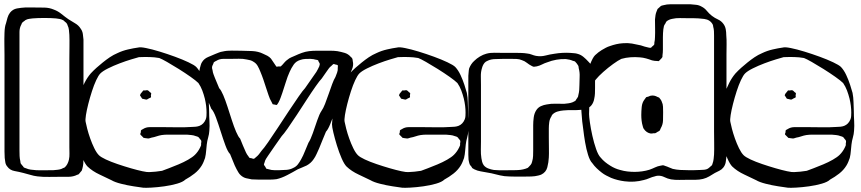

<svg xmlns="http://www.w3.org/2000/svg" viewBox="-46 -795 4024 897"><path d="M238 31Q216 31 184 31.5Q152 32 129 29Q112 27 96 22Q80 17 63 13Q44 8 22 4Q0 0 -12 -17Q-19 -25 -21 -36Q-23 -47 -24 -57Q-25 -72 -25 -87.5Q-25 -103 -25 -118V-540Q-25 -555 -25.5 -584Q-26 -613 -25 -642Q-24 -671 -18 -686Q-15 -698 -11 -712Q-7 -726 1 -736Q14 -752 33 -755.5Q52 -759 71 -760H116Q139 -760 162 -759.5Q185 -759 206 -750Q225 -743 241.5 -729.5Q258 -716 274 -705Q289 -695 305 -686Q321 -677 331 -661Q339 -650 341 -636.5Q343 -623 344 -610V-53Q344 -41 343 -30Q342 -19 339 -8L336 2Q335 3 333.5 5Q332 7 330 9Q328 11 325.5 14.5Q323 18 320 20Q317 21 313.5 22Q310 23 307 25Q291 31 273 31Q255 31 238 31ZM45 -606V-91Q45 -79 45.5 -66.5Q46 -54 49 -42Q49 -37 51 -31L58 -22Q60 -21 61.5 -18.5Q63 -16 64 -14Q69 -10 75 -9Q86 -4 97.5 -2.5Q109 -1 122 0Q142 1 163 0.5Q184 0 204 0Q215 -1 224.5 -2Q234 -3 244 -7Q246 -9 249.5 -10Q253 -11 255 -12Q263 -18 268.5 -28.5Q274 -39 276 -49Q279 -63 278.5 -78Q278 -93 278 -107V-520Q278 -543 278.5 -576.5Q279 -610 278 -632Q277 -644 276 -655Q275 -666 270 -676Q269 -678 268 -681.5Q267 -685 265 -686Q264 -688 262.5 -689.5Q261 -691 259 -692Q256 -694 253.5 -697Q251 -700 248 -701Q241 -705 232 -706.5Q223 -708 215 -709Q193 -711 161 -711Q129 -711 106 -709Q99 -708 91 -707Q83 -706 77 -703Q74 -702 72 -700.5Q70 -699 68 -697Q66 -696 63.5 -694Q61 -692 59 -690Q57 -689 56 -686Q55 -683 54 -681Q45 -665 45 -645.5Q45 -626 45 -606Z M912 -57Q909 -48 905 -38.5Q901 -29 896 -21Q883 0 862.5 16Q842 32 820 44Q809 55 781.5 63Q754 71 721.5 75.5Q689 80 661.5 81.5Q634 83 623 82Q608 80 578.5 75.5Q549 71 519.5 63.5Q490 56 475 47Q453 36 419.5 20.5Q386 5 363 -17Q352 -28 340 -55.5Q328 -83 318 -115.5Q308 -148 301.5 -175.5Q295 -203 295 -214Q296 -234 298 -254Q300 -274 305 -293Q309 -310 314.5 -327.5Q320 -345 327 -361Q337 -384 349 -408Q361 -432 378 -452Q391 -466 405 -478.5Q419 -491 434 -503Q450 -516 467 -527.5Q484 -539 503 -547Q526 -558 552 -564Q578 -570 600 -573Q609 -576 636.5 -570.5Q664 -565 700 -554Q736 -543 771.5 -530Q807 -517 834.5 -504Q862 -491 871 -482Q885 -467 895.5 -444.5Q906 -422 913.5 -399Q921 -376 925 -361Q929 -340 929.5 -318.5Q930 -297 931 -275Q931 -253 932.5 -230Q934 -207 932 -184Q931 -168 926.5 -152.5Q922 -137 920 -120Q918 -105 917 -89.5Q916 -74 912 -57ZM603 -528Q592 -525 567 -517.5Q542 -510 513 -499Q484 -488 459 -475.5Q434 -463 423 -452Q414 -443 403.5 -420.5Q393 -398 383.5 -368.5Q374 -339 366.5 -309.5Q359 -280 355.5 -257.5Q352 -235 354 -226Q356 -215 361.5 -193.5Q367 -172 375.5 -148Q384 -124 394.5 -102.5Q405 -81 416 -70Q425 -61 448.5 -50Q472 -39 503 -28.5Q534 -18 565 -9Q596 0 619.5 5Q643 10 652 9Q681 8 711 3Q722 -1 743 -9Q764 -17 788 -27Q812 -37 833 -49Q854 -61 865 -72Q880 -87 889 -106Q890 -108 891 -110.5Q892 -113 893 -115Q894 -118 893.5 -121Q893 -124 894 -127Q894 -129 894.5 -132.5Q895 -136 894 -138Q893 -140 891 -142.5Q889 -145 887 -147Q886 -149 884 -151.5Q882 -154 880 -155Q877 -157 869 -159Q859 -163 848.5 -164Q838 -165 827 -166H763Q750 -166 736.5 -166Q723 -166 709 -164Q697 -162 685.5 -158Q674 -154 662 -152Q658 -151 654 -149.5Q650 -148 646 -148Q642 -148 638 -149Q634 -150 630 -150Q629 -151 627.5 -150.5Q626 -150 625 -151Q623 -153 620.5 -155.5Q618 -158 616 -160Q615 -161 613 -163Q611 -165 610 -166Q609 -168 610 -172Q611 -176 612 -177Q612 -179 612 -182Q612 -185 613 -186Q614 -188 617.5 -189.5Q621 -191 622 -192Q636 -201 653 -201Q670 -201 686 -201Q697 -201 719.5 -201Q742 -201 768.5 -200.5Q795 -200 817.5 -200.5Q840 -201 851 -202Q859 -202 868.5 -203Q878 -204 886 -207Q906 -215 915 -237Q918 -244 918.5 -253Q919 -262 919 -269Q919 -300 911 -334Q906 -354 899 -372.5Q892 -391 881 -407Q870 -418 844.5 -436Q819 -454 789.5 -472.5Q760 -491 734.5 -505.5Q709 -520 698 -524Q676 -528 652 -528.5Q628 -529 603 -528ZM611 -357 620 -368Q621 -369 621.5 -370Q622 -371 623 -372Q625 -373 629 -372.5Q633 -372 635 -373Q637 -373 640 -373.5Q643 -374 644 -373Q647 -372 650 -369Q653 -366 655 -364Q659 -362 660 -360Q661 -359 660 -355Q659 -351 659 -349Q659 -348 659.5 -345Q660 -342 659 -340Q658 -339 654.5 -337.5Q651 -336 649 -335Q647 -334 644 -332Q641 -330 639 -330Q638 -329 635.5 -330Q633 -331 631 -331Q629 -332 624.5 -332.5Q620 -333 618 -334Q616 -336 614.5 -339.5Q613 -343 611 -345Q610 -347 609 -348Q608 -349 608 -350Q608 -351 611 -357Z M1582 -432Q1573 -423 1562.5 -397.5Q1552 -372 1541 -339Q1530 -306 1518.5 -273Q1507 -240 1496.5 -214.5Q1486 -189 1477 -180Q1469 -161 1461 -141.5Q1453 -122 1445 -102Q1439 -89 1433 -75.5Q1427 -62 1419 -51Q1407 -33 1387 -22Q1377 -17 1366.5 -13Q1356 -9 1345 -4Q1323 9 1296 23Q1269 37 1246 42Q1232 44 1217.5 44Q1203 44 1189 44Q1175 44 1160 44Q1145 44 1130 43Q1117 41 1103.5 37.5Q1090 34 1079 24Q1072 18 1067.5 10Q1063 2 1059 -5Q1050 -22 1043.5 -39.5Q1037 -57 1029 -75Q1018 -86 1007 -116Q996 -146 985 -181Q974 -216 963 -246Q952 -276 941 -287L908 -368Q901 -385 893 -403.5Q885 -422 883 -441Q883 -450 884.5 -459Q886 -468 888 -477Q890 -484 892 -491.5Q894 -499 898 -505Q908 -521 926 -528.5Q944 -536 960 -543Q968 -546 976.5 -549.5Q985 -553 993 -554Q1014 -559 1036.5 -558.5Q1059 -558 1080 -558Q1103 -558 1132 -556.5Q1161 -555 1183 -544Q1193 -540 1203 -534.5Q1213 -529 1220 -521Q1225 -514 1229.5 -507Q1234 -500 1239 -493Q1240 -492 1242 -488.5Q1244 -485 1245 -484Q1247 -483 1248.5 -483.5Q1250 -484 1251 -484Q1254 -485 1259 -484.5Q1264 -484 1266 -485Q1268 -487 1270.5 -489.5Q1273 -492 1274 -493Q1279 -499 1285 -505.5Q1291 -512 1297 -516Q1305 -523 1314.5 -527Q1324 -531 1333 -535Q1348 -542 1364.5 -548Q1381 -554 1398 -556Q1415 -558 1432.5 -558Q1450 -558 1467 -558Q1483 -558 1499 -558Q1515 -558 1530 -556Q1547 -553 1564 -548Q1581 -543 1593 -529Q1595 -528 1597 -525.5Q1599 -523 1600 -521Q1602 -515 1602 -510Q1607 -491 1598.5 -471Q1590 -451 1582 -432ZM1177 -92Q1186 -101 1206.5 -130.5Q1227 -160 1252.5 -199Q1278 -238 1303.5 -276.5Q1329 -315 1349.5 -344.5Q1370 -374 1379 -383Q1392 -402 1405.5 -421Q1419 -440 1432 -459Q1436 -466 1439.5 -472.5Q1443 -479 1446 -486Q1446 -488 1447 -491Q1448 -494 1448 -495Q1448 -498 1446 -501.5Q1444 -505 1442 -508Q1442 -511 1440 -513Q1438 -515 1433 -515.5Q1428 -516 1425 -517Q1420 -519 1414.5 -519Q1409 -519 1404 -520Q1393 -520 1380.5 -519.5Q1368 -519 1357 -515Q1337 -509 1326 -493Q1315 -477 1307 -459Q1297 -437 1289 -410.5Q1281 -384 1273 -361Q1269 -350 1265 -338.5Q1261 -327 1255 -316Q1254 -315 1251.5 -310.5Q1249 -306 1247 -305Q1246 -304 1243 -305Q1240 -306 1239 -306Q1237 -307 1233.5 -307Q1230 -307 1228 -308Q1227 -310 1225.5 -313Q1224 -316 1223 -318Q1214 -333 1208.5 -350.5Q1203 -368 1197 -385Q1191 -404 1184.5 -423Q1178 -442 1170 -461Q1165 -474 1158 -486.5Q1151 -499 1139 -506Q1132 -511 1123.5 -513.5Q1115 -516 1107 -517Q1089 -521 1070 -520.5Q1051 -520 1033 -520Q1017 -520 998 -520Q979 -520 965 -511Q963 -510 959 -508Q955 -506 953 -504L950 -496Q949 -493 947 -489.5Q945 -486 945 -483Q944 -479 945 -474.5Q946 -470 947 -467Q948 -457 951.5 -448Q955 -439 958 -431Q963 -419 968 -407Q973 -395 978 -383Q987 -374 997 -350.5Q1007 -327 1017 -296Q1027 -265 1037 -234Q1047 -203 1057 -179.5Q1067 -156 1076 -147Q1082 -131 1089 -115Q1096 -99 1103 -83Q1107 -74 1115 -64L1119 -58Q1123 -56 1128 -56Q1130 -55 1134 -54Q1138 -53 1140 -53Q1144 -55 1149 -60Q1157 -66 1163.5 -74Q1170 -82 1177 -92ZM1395 -128Q1405 -143 1415.5 -173Q1426 -203 1436 -232.5Q1446 -262 1456 -277Q1464 -288 1472.5 -309.5Q1481 -331 1489.5 -356Q1498 -381 1506 -402.5Q1514 -424 1521 -435Q1525 -445 1529 -456Q1533 -467 1532 -478Q1532 -480 1532.5 -485Q1533 -490 1531 -491Q1530 -492 1527 -492.5Q1524 -493 1523 -493Q1521 -494 1517.5 -495Q1514 -496 1512 -496Q1510 -495 1507 -492Q1504 -489 1502 -487Q1495 -482 1490 -475Q1485 -468 1480 -461L1457 -428Q1448 -419 1429 -392Q1410 -365 1387 -329.5Q1364 -294 1340.5 -258Q1317 -222 1298 -195Q1279 -168 1270 -159Q1254 -137 1238 -113.5Q1222 -90 1206 -67Q1201 -60 1196.5 -52.5Q1192 -45 1190 -36Q1189 -34 1188 -30.5Q1187 -27 1187 -25Q1188 -23 1190.5 -20Q1193 -17 1194 -15L1198 -7Q1200 -6 1204 -5.5Q1208 -5 1210 -4Q1222 0 1235 0Q1248 0 1261 0Q1276 0 1293 -1.5Q1310 -3 1323 -10Q1337 -16 1345.5 -27Q1354 -38 1361 -51Q1371 -69 1378.5 -88.5Q1386 -108 1395 -128Z M2122 -57Q2119 -48 2115 -38.5Q2111 -29 2106 -21Q2093 0 2072.5 16Q2052 32 2030 44Q2019 55 1991.5 63Q1964 71 1931.5 75.5Q1899 80 1871.5 81.5Q1844 83 1833 82Q1818 80 1788.5 75.5Q1759 71 1729.5 63.5Q1700 56 1685 47Q1663 36 1629.5 20.5Q1596 5 1573 -17Q1562 -28 1550 -55.5Q1538 -83 1528 -115.5Q1518 -148 1511.5 -175.5Q1505 -203 1505 -214Q1506 -234 1508 -254Q1510 -274 1515 -293Q1519 -310 1524.5 -327.5Q1530 -345 1537 -361Q1547 -384 1559 -408Q1571 -432 1588 -452Q1601 -466 1615 -478.5Q1629 -491 1644 -503Q1660 -516 1677 -527.5Q1694 -539 1713 -547Q1736 -558 1762 -564Q1788 -570 1810 -573Q1819 -576 1846.5 -570.5Q1874 -565 1910 -554Q1946 -543 1981.5 -530Q2017 -517 2044.5 -504Q2072 -491 2081 -482Q2095 -467 2105.5 -444.5Q2116 -422 2123.5 -399Q2131 -376 2135 -361Q2139 -340 2139.5 -318.5Q2140 -297 2141 -275Q2141 -253 2142.5 -230Q2144 -207 2142 -184Q2141 -168 2136.5 -152.5Q2132 -137 2130 -120Q2128 -105 2127 -89.5Q2126 -74 2122 -57ZM1813 -528Q1802 -525 1777 -517.5Q1752 -510 1723 -499Q1694 -488 1669 -475.5Q1644 -463 1633 -452Q1624 -443 1613.5 -420.5Q1603 -398 1593.5 -368.5Q1584 -339 1576.5 -309.5Q1569 -280 1565.5 -257.5Q1562 -235 1564 -226Q1566 -215 1571.5 -193.5Q1577 -172 1585.5 -148Q1594 -124 1604.5 -102.5Q1615 -81 1626 -70Q1635 -61 1658.5 -50Q1682 -39 1713 -28.5Q1744 -18 1775 -9Q1806 0 1829.5 5Q1853 10 1862 9Q1891 8 1921 3Q1932 -1 1953 -9Q1974 -17 1998 -27Q2022 -37 2043 -49Q2064 -61 2075 -72Q2090 -87 2099 -106Q2100 -108 2101 -110.5Q2102 -113 2103 -115Q2104 -118 2103.5 -121Q2103 -124 2104 -127Q2104 -129 2104.5 -132.5Q2105 -136 2104 -138Q2103 -140 2101 -142.5Q2099 -145 2097 -147Q2096 -149 2094 -151.5Q2092 -154 2090 -155Q2087 -157 2079 -159Q2069 -163 2058.5 -164Q2048 -165 2037 -166H1973Q1960 -166 1946.5 -166Q1933 -166 1919 -164Q1907 -162 1895.5 -158Q1884 -154 1872 -152Q1868 -151 1864 -149.5Q1860 -148 1856 -148Q1852 -148 1848 -149Q1844 -150 1840 -150Q1839 -151 1837.5 -150.5Q1836 -150 1835 -151Q1833 -153 1830.5 -155.5Q1828 -158 1826 -160Q1825 -161 1823 -163Q1821 -165 1820 -166Q1819 -168 1820 -172Q1821 -176 1822 -177Q1822 -179 1822 -182Q1822 -185 1823 -186Q1824 -188 1827.5 -189.5Q1831 -191 1832 -192Q1846 -201 1863 -201Q1880 -201 1896 -201Q1907 -201 1929.5 -201Q1952 -201 1978.5 -200.5Q2005 -200 2027.5 -200.5Q2050 -201 2061 -202Q2069 -202 2078.5 -203Q2088 -204 2096 -207Q2116 -215 2125 -237Q2128 -244 2128.5 -253Q2129 -262 2129 -269Q2129 -300 2121 -334Q2116 -354 2109 -372.5Q2102 -391 2091 -407Q2080 -418 2054.5 -436Q2029 -454 1999.5 -472.5Q1970 -491 1944.5 -505.5Q1919 -520 1908 -524Q1886 -528 1862 -528.5Q1838 -529 1813 -528ZM1821 -357 1830 -368Q1831 -369 1831.5 -370Q1832 -371 1833 -372Q1835 -373 1839 -372.5Q1843 -372 1845 -373Q1847 -373 1850 -373.5Q1853 -374 1854 -373Q1857 -372 1860 -369Q1863 -366 1865 -364Q1869 -362 1870 -360Q1871 -359 1870 -355Q1869 -351 1869 -349Q1869 -348 1869.5 -345Q1870 -342 1869 -340Q1868 -339 1864.5 -337.5Q1861 -336 1859 -335Q1857 -334 1854 -332Q1851 -330 1849 -330Q1848 -329 1845.5 -330Q1843 -331 1841 -331Q1839 -332 1834.5 -332.5Q1830 -333 1828 -334Q1826 -336 1824.5 -339.5Q1823 -343 1821 -345Q1820 -347 1819 -348Q1818 -349 1818 -350Q1818 -351 1821 -357Z M2734 -384Q2734 -371 2733.5 -358.5Q2733 -346 2730 -333Q2729 -326 2725.5 -317.5Q2722 -309 2717 -303Q2709 -293 2696 -288.5Q2683 -284 2670 -282Q2649 -280 2628 -280.5Q2607 -281 2586 -279Q2573 -278 2559 -274Q2545 -270 2535 -260Q2532 -257 2530 -251Q2522 -239 2520 -224Q2518 -209 2518 -195Q2518 -180 2518 -153.5Q2518 -127 2518.5 -100.5Q2519 -74 2518 -59Q2517 -37 2511 -13.5Q2505 10 2482 21Q2480 22 2476 23Q2472 24 2469 25Q2453 29 2437 29.5Q2421 30 2405 30Q2383 30 2358.5 30Q2334 30 2311 28Q2290 25 2270 19.5Q2250 14 2230 11Q2215 8 2199.5 5.5Q2184 3 2170 -4L2160 -10Q2159 -12 2158 -14Q2157 -16 2156 -17Q2151 -22 2148 -28Q2145 -37 2143 -49Q2142 -60 2142 -72Q2142 -84 2142 -95V-441Q2143 -450 2143.5 -459Q2144 -468 2146 -476Q2150 -486 2156 -495Q2162 -504 2170 -511Q2181 -522 2196 -531Q2211 -540 2226 -544Q2244 -549 2264 -548.5Q2284 -548 2303 -548H2367Q2379 -548 2391.5 -547.5Q2404 -547 2417 -545Q2428 -544 2438 -540Q2448 -536 2458 -534Q2481 -530 2502 -535.5Q2523 -541 2545 -544Q2563 -547 2581 -548Q2599 -549 2617 -548Q2626 -547 2635.5 -546.5Q2645 -546 2654 -543Q2668 -539 2680 -529Q2692 -519 2702 -508Q2711 -499 2718.5 -488.5Q2726 -478 2730 -466Q2732 -459 2732.5 -450.5Q2733 -442 2734 -434ZM2359 0Q2373 0 2385.5 -1.5Q2398 -3 2410 -7Q2412 -8 2415 -9Q2418 -10 2420 -11Q2422 -13 2423.5 -14.5Q2425 -16 2426 -17Q2428 -20 2431 -22.5Q2434 -25 2435 -28Q2437 -30 2438 -33.5Q2439 -37 2440 -40Q2444 -53 2444.5 -66.5Q2445 -80 2445 -93V-210Q2445 -227 2447.5 -246.5Q2450 -266 2460 -281Q2468 -293 2481 -299Q2494 -305 2508 -307Q2528 -311 2549 -310.5Q2570 -310 2590 -310Q2601 -311 2611 -312.5Q2621 -314 2631 -318Q2633 -320 2636 -321Q2639 -322 2641 -323Q2643 -325 2644.5 -327.5Q2646 -330 2647 -332Q2649 -334 2650.5 -336.5Q2652 -339 2653 -341Q2655 -343 2655 -346Q2655 -349 2656 -351Q2659 -362 2660 -374Q2661 -386 2661 -398Q2661 -417 2662 -437Q2663 -457 2658 -475Q2657 -478 2657 -482Q2657 -486 2655 -489Q2649 -499 2641 -507Q2639 -509 2635.5 -509.5Q2632 -510 2630 -511Q2617 -517 2598 -519Q2576 -520 2553.5 -516Q2531 -512 2511 -504Q2498 -500 2486.5 -494Q2475 -488 2462 -485Q2459 -485 2455 -484Q2451 -483 2448 -483Q2446 -483 2443 -484.5Q2440 -486 2438 -487Q2426 -493 2415.5 -501.5Q2405 -510 2392 -514Q2381 -519 2367.5 -519.5Q2354 -520 2342 -520Q2324 -520 2306 -520Q2288 -520 2270 -519Q2249 -519 2234 -512Q2229 -510 2224 -507Q2217 -502 2212.5 -494Q2208 -486 2206 -478Q2200 -459 2200.5 -438.5Q2201 -418 2201 -398V-134Q2201 -115 2200.5 -95.5Q2200 -76 2203 -56Q2204 -48 2206.5 -39Q2209 -30 2214 -23Q2222 -13 2235 -8Q2248 -3 2261 -1Q2284 1 2309.5 0.5Q2335 0 2359 0Z M3348 -159Q3348 -137 3348.5 -112.5Q3349 -88 3348 -65Q3347 -52 3344.5 -37.5Q3342 -23 3333 -12Q3326 -3 3315 2.5Q3304 8 3294 13Q3281 21 3267.5 29Q3254 37 3238 41Q3221 45 3202.5 45Q3184 45 3166 45Q3147 45 3127.5 45.5Q3108 46 3089 43Q3073 40 3058 32.5Q3043 25 3027 26Q3023 26 3019.5 27Q3016 28 3013 29Q3000 32 2987.5 37.5Q2975 43 2962 46Q2918 58 2872 52Q2856 50 2840 46Q2824 42 2809 36Q2798 31 2786.5 25Q2775 19 2766 12Q2753 2 2741.5 -9Q2730 -20 2721 -33Q2710 -44 2701.5 -71Q2693 -98 2687.5 -130.5Q2682 -163 2679 -190Q2676 -217 2674 -228Q2670 -272 2668 -315Q2668 -326 2673.5 -357.5Q2679 -389 2689 -426Q2699 -463 2711 -494.5Q2723 -526 2734 -537Q2750 -552 2765 -561Q2775 -567 2784.5 -572Q2794 -577 2804 -580Q2818 -585 2833 -588.5Q2848 -592 2864 -593Q2886 -595 2906.5 -591.5Q2927 -588 2948 -583Q2957 -580 2965 -577.5Q2973 -575 2983 -573Q2985 -573 2988.5 -572Q2992 -571 2994 -572Q2996 -572 2997.5 -574Q2999 -576 3000 -577Q3002 -579 3005 -581Q3008 -583 3009 -585Q3011 -587 3011 -590Q3011 -593 3011 -595Q3014 -609 3014 -621Q3015 -642 3014.5 -662.5Q3014 -683 3014 -704Q3015 -715 3016.5 -724.5Q3018 -734 3022 -743Q3023 -745 3024 -748Q3025 -751 3026 -753Q3028 -755 3030.5 -757Q3033 -759 3034 -760Q3036 -762 3038 -764Q3040 -766 3042 -767Q3045 -769 3048.5 -769.5Q3052 -770 3055 -771Q3069 -775 3085 -775Q3101 -775 3116 -775H3180Q3193 -774 3206.5 -772.5Q3220 -771 3232 -764Q3246 -757 3256.5 -744Q3267 -731 3280 -721Q3293 -711 3308.5 -704Q3324 -697 3334 -683Q3342 -672 3344.5 -658.5Q3347 -645 3347 -631Q3349 -609 3348.5 -586.5Q3348 -564 3348 -540ZM3290 -73Q3291 -96 3290.5 -127Q3290 -158 3290 -180V-628Q3290 -639 3289.5 -649.5Q3289 -660 3286 -670Q3286 -674 3284 -680Q3272 -703 3244 -706.5Q3216 -710 3193 -710H3167Q3149 -710 3130.5 -710.5Q3112 -711 3095 -707Q3088 -706 3080 -702.5Q3072 -699 3067 -694Q3066 -693 3065 -690.5Q3064 -688 3063 -686Q3061 -683 3059 -680Q3057 -677 3056 -674Q3055 -670 3054.5 -666Q3054 -662 3053 -658Q3052 -649 3051.5 -640Q3051 -631 3051 -621V-563Q3051 -556 3050.5 -549.5Q3050 -543 3049 -536Q3049 -534 3049 -531Q3049 -528 3047 -526Q3046 -524 3044 -522Q3042 -520 3040 -518Q3039 -517 3036.5 -514Q3034 -511 3032 -510Q3031 -509 3028.5 -509.5Q3026 -510 3024 -510Q3012 -510 3000 -513Q2987 -518 2972.5 -522Q2958 -526 2944 -527Q2922 -529 2900 -527.5Q2878 -526 2857 -520Q2842 -513 2818.5 -496Q2795 -479 2772.5 -459Q2750 -439 2738 -424Q2728 -413 2721.5 -391Q2715 -369 2711.5 -343.5Q2708 -318 2707 -295.5Q2706 -273 2706 -262Q2706 -251 2710 -222.5Q2714 -194 2721.5 -160.5Q2729 -127 2739 -98.5Q2749 -70 2760 -59Q2770 -47 2781 -38Q2792 -29 2805 -21Q2827 -7 2851 -1Q2868 4 2885 6Q2902 8 2919 8Q2936 8 2954 5.5Q2972 3 2988 -2Q3002 -7 3014.5 -13Q3027 -19 3040 -21Q3048 -23 3051 -23Q3053 -23 3056 -22Q3059 -21 3061 -20Q3071 -17 3079.5 -13Q3088 -9 3097 -6Q3114 -2 3132 -1Q3150 0 3168 0Q3183 0 3198 0Q3213 0 3227 -1Q3235 -1 3244.5 -2Q3254 -3 3261 -7Q3264 -9 3267 -11.5Q3270 -14 3272 -16L3279 -22Q3281 -24 3281.5 -26.5Q3282 -29 3283 -31Q3287 -42 3288 -52.5Q3289 -63 3290 -73ZM3052 -270Q3052 -252 3051.5 -232.5Q3051 -213 3041 -196Q3040 -194 3038.5 -190Q3037 -186 3035 -184Q3034 -183 3031 -181.5Q3028 -180 3026 -179Q3024 -178 3021.5 -176Q3019 -174 3016 -173Q3014 -172 3011 -172.5Q3008 -173 3006 -172Q3003 -172 3000 -171.5Q2997 -171 2995 -171Q2974 -174 2961 -194Q2959 -197 2957 -205Q2953 -218 2951.5 -231.5Q2950 -245 2950 -258Q2950 -275 2952 -295.5Q2954 -316 2965 -330Q2967 -332 2969 -335.5Q2971 -339 2973 -341L2984 -344Q2992 -348 2995 -348Q3010 -351 3026 -342Q3028 -341 3031 -340Q3034 -339 3035 -337Q3038 -334 3041.5 -328.5Q3045 -323 3046 -319Q3051 -309 3051.5 -296Q3052 -283 3052 -270Z M3924 -57Q3921 -48 3917 -38.5Q3913 -29 3908 -21Q3895 0 3874.5 16Q3854 32 3832 44Q3821 55 3793.5 63Q3766 71 3733.5 75.5Q3701 80 3673.5 81.5Q3646 83 3635 82Q3620 80 3590.5 75.5Q3561 71 3531.5 63.5Q3502 56 3487 47Q3465 36 3431.5 20.5Q3398 5 3375 -17Q3364 -28 3352 -55.5Q3340 -83 3330 -115.5Q3320 -148 3313.5 -175.5Q3307 -203 3307 -214Q3308 -234 3310 -254Q3312 -274 3317 -293Q3321 -310 3326.5 -327.5Q3332 -345 3339 -361Q3349 -384 3361 -408Q3373 -432 3390 -452Q3403 -466 3417 -478.5Q3431 -491 3446 -503Q3462 -516 3479 -527.5Q3496 -539 3515 -547Q3538 -558 3564 -564Q3590 -570 3612 -573Q3621 -576 3648.5 -570.5Q3676 -565 3712 -554Q3748 -543 3783.5 -530Q3819 -517 3846.5 -504Q3874 -491 3883 -482Q3897 -467 3907.5 -444.5Q3918 -422 3925.5 -399Q3933 -376 3937 -361Q3941 -340 3941.5 -318.5Q3942 -297 3943 -275Q3943 -253 3944.5 -230Q3946 -207 3944 -184Q3943 -168 3938.5 -152.5Q3934 -137 3932 -120Q3930 -105 3929 -89.5Q3928 -74 3924 -57ZM3615 -528Q3604 -525 3579 -517.5Q3554 -510 3525 -499Q3496 -488 3471 -475.5Q3446 -463 3435 -452Q3426 -443 3415.5 -420.5Q3405 -398 3395.5 -368.5Q3386 -339 3378.5 -309.5Q3371 -280 3367.5 -257.5Q3364 -235 3366 -226Q3368 -215 3373.5 -193.5Q3379 -172 3387.5 -148Q3396 -124 3406.5 -102.5Q3417 -81 3428 -70Q3437 -61 3460.5 -50Q3484 -39 3515 -28.5Q3546 -18 3577 -9Q3608 0 3631.5 5Q3655 10 3664 9Q3693 8 3723 3Q3734 -1 3755 -9Q3776 -17 3800 -27Q3824 -37 3845 -49Q3866 -61 3877 -72Q3892 -87 3901 -106Q3902 -108 3903 -110.5Q3904 -113 3905 -115Q3906 -118 3905.5 -121Q3905 -124 3906 -127Q3906 -129 3906.5 -132.5Q3907 -136 3906 -138Q3905 -140 3903 -142.5Q3901 -145 3899 -147Q3898 -149 3896 -151.5Q3894 -154 3892 -155Q3889 -157 3881 -159Q3871 -163 3860.5 -164Q3850 -165 3839 -166H3775Q3762 -166 3748.5 -166Q3735 -166 3721 -164Q3709 -162 3697.5 -158Q3686 -154 3674 -152Q3670 -151 3666 -149.5Q3662 -148 3658 -148Q3654 -148 3650 -149Q3646 -150 3642 -150Q3641 -151 3639.5 -150.5Q3638 -150 3637 -151Q3635 -153 3632.5 -155.5Q3630 -158 3628 -160Q3627 -161 3625 -163Q3623 -165 3622 -166Q3621 -168 3622 -172Q3623 -176 3624 -177Q3624 -179 3624 -182Q3624 -185 3625 -186Q3626 -188 3629.5 -189.5Q3633 -191 3634 -192Q3648 -201 3665 -201Q3682 -201 3698 -201Q3709 -201 3731.5 -201Q3754 -201 3780.5 -200.5Q3807 -200 3829.5 -200.5Q3852 -201 3863 -202Q3871 -202 3880.5 -203Q3890 -204 3898 -207Q3918 -215 3927 -237Q3930 -244 3930.5 -253Q3931 -262 3931 -269Q3931 -300 3923 -334Q3918 -354 3911 -372.5Q3904 -391 3893 -407Q3882 -418 3856.5 -436Q3831 -454 3801.5 -472.5Q3772 -491 3746.5 -505.5Q3721 -520 3710 -524Q3688 -528 3664 -528.5Q3640 -529 3615 -528ZM3623 -357 3632 -368Q3633 -369 3633.5 -370Q3634 -371 3635 -372Q3637 -373 3641 -372.5Q3645 -372 3647 -373Q3649 -373 3652 -373.5Q3655 -374 3656 -373Q3659 -372 3662 -369Q3665 -366 3667 -364Q3671 -362 3672 -360Q3673 -359 3672 -355Q3671 -351 3671 -349Q3671 -348 3671.5 -345Q3672 -342 3671 -340Q3670 -339 3666.5 -337.5Q3663 -336 3661 -335Q3659 -334 3656 -332Q3653 -330 3651 -330Q3650 -329 3647.5 -330Q3645 -331 3643 -331Q3641 -332 3636.5 -332.5Q3632 -333 3630 -334Q3628 -336 3626.5 -339.5Q3625 -343 3623 -345Q3622 -347 3621 -348Q3620 -349 3620 -350Q3620 -351 3623 -357Z"/></svg>

Font: Rubik Vinyl
Style: Regular
Weight: 400
Designer: Hubert and Fischer, NaN
Foundry: Hubert and Fischer, NaN
Version: Version 2.200